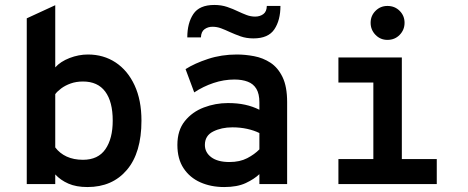

<svg xmlns="http://www.w3.org/2000/svg" viewBox="-20 -743 1888 775"><path d="M333 12Q287.5 12 255.8 -2Q224 -16 203 -39V0H88V-669L203 -722V-471Q224 -494.5 260.8 -508.8Q297.5 -523 335 -523Q398 -523 446.8 -490.8Q495.5 -458.5 523.2 -398.8Q551 -339 551 -256Q551 -126.5 492.2 -57.2Q433.5 12 333 12ZM315 -98Q376 -98 405.5 -140.8Q435 -183.5 435 -256Q435 -332.5 404.8 -373.2Q374.5 -414 315 -414Q287.5 -414 265.2 -406Q243 -398 227.2 -386.2Q211.5 -374.5 203 -363V-148Q221 -124 249.2 -111Q277.5 -98 315 -98Z M885 12Q831.5 12 788.8 -7Q746 -26 721 -63.8Q696 -101.5 696 -158Q696 -217 726 -254.2Q756 -291.5 802.8 -309.2Q849.5 -327 900 -327Q939 -327 969.5 -320.2Q1000 -313.5 1027 -300V-330Q1027 -364 1015 -384.2Q1003 -404.5 980.2 -413.2Q957.5 -422 926 -422Q883.5 -422 841.8 -408Q800 -394 764 -370L729 -464Q766 -487.5 820 -505.2Q874 -523 936 -523Q970 -523 1005.8 -516.2Q1041.5 -509.5 1071.8 -489.8Q1102 -470 1120.5 -431.8Q1139 -393.5 1139 -331V0H1027V-40Q1006 -20 971.8 -4Q937.5 12 885 12ZM906 -89Q948 -89 977.8 -104.5Q1007.5 -120 1027 -140V-206Q1006 -216.5 977.8 -222.8Q949.5 -229 918 -229Q874 -229 840.5 -212.2Q807 -195.5 807 -158Q807 -127.5 833 -108.2Q859 -89 906 -89ZM1003 -588Q974.5 -588 951.2 -596.2Q928 -604.5 907 -614Q889 -622.5 872.2 -628.8Q855.5 -635 838 -635Q819.5 -635 805.8 -625.2Q792 -615.5 791 -592H736Q736 -650 760.5 -686.5Q785 -723 845 -723Q873.5 -723 897 -715Q920.5 -707 941 -697Q958 -689 975 -682.5Q992 -676 1010 -676Q1029 -676 1042.8 -686Q1056.5 -696 1057 -719H1112Q1112 -661.5 1087.5 -624.8Q1063 -588 1003 -588Z M1487 0V-511H1602V0ZM1346 0V-101H1743V0ZM1346 -410V-511H1562V-410ZM1543.8 -582Q1515.5 -582 1495.8 -602.2Q1476 -622.5 1476 -651Q1476 -679.5 1495.8 -699.2Q1515.5 -719 1543.8 -719Q1573.5 -719 1593.2 -699.2Q1613 -679.5 1613 -651Q1613 -622.5 1593.2 -602.2Q1573.5 -582 1543.8 -582Z"/></svg>

Font: Overpass Mono Light
Style: Regular
Weight: 300
Monospace: yes
Designer: Delve Withrington, Dave Bailey
Foundry: Delve Fonts LLC
Version: Version 4.000